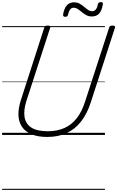

<svg xmlns="http://www.w3.org/2000/svg" viewBox="-20 -1277 1109 1817"><path d="M427 19Q338 19 278.5 -6Q219 -31 188 -77Q157 -123 154.5 -186.5Q152 -250 177 -328L399 -1016Q402 -1026 409 -1030.5Q416 -1035 432 -1035Q446 -1035 452.5 -1030.5Q459 -1026 455 -1015L230 -322Q202 -234 212.5 -169Q223 -104 277 -69.5Q331 -35 431 -35Q521 -35 589.5 -65.5Q658 -96 706.5 -158.5Q755 -221 785 -315L1013 -1016Q1016 -1026 1022.5 -1030.5Q1029 -1035 1045 -1035Q1074 -1035 1068 -1015L840 -311Q805 -201 747.5 -127.5Q690 -54 610.5 -17.5Q531 19 427 19ZM597 -1118Q575 -1118 577 -1140Q587 -1197 612 -1226Q637 -1255 680 -1255Q711 -1255 734 -1242Q757 -1229 776 -1212.5Q795 -1196 813.5 -1183.5Q832 -1171 854 -1171Q873 -1171 886.5 -1187Q900 -1203 906 -1236Q910 -1257 934 -1257Q947 -1257 951 -1252Q955 -1247 953 -1235Q944 -1178 919 -1149.5Q894 -1121 849 -1121Q820 -1121 797 -1133.5Q774 -1146 754.5 -1162.5Q735 -1179 716 -1191.5Q697 -1204 676 -1204Q657 -1204 644 -1187.5Q631 -1171 623 -1137Q622 -1127 615.5 -1122.5Q609 -1118 597 -1118ZM0 510H973V520H0ZM0 -20H973V0H0ZM0 -505H973V-500H0ZM0 -1030H973V-1020H0Z"/></svg>

Font: Playwrite CO Guides
Style: Regular
Weight: 400
Designer: Veronika Burian, José Scaglione
Foundry: TypeTogether
Version: Version 1.003